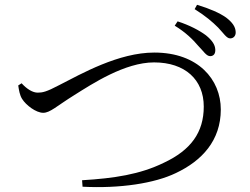

<svg xmlns="http://www.w3.org/2000/svg" viewBox="-20 -814 1040 800"><path d="M857 -580C871 -581 878 -591 877 -608C876 -627 865 -645 838 -667C811 -687 770 -709 720 -725L708 -707C754 -679 784 -649 806 -623C828 -601 840 -579 857 -580ZM939 -654C954 -654 963 -666 962 -681C961 -703 948 -721 922 -741C895 -760 854 -778 801 -794L791 -776C837 -747 865 -723 889 -699C912 -675 924 -654 939 -654ZM56 -458C59 -438 62 -418 72 -402C88 -376 130 -344 160 -344C189 -344 216 -372 290 -418C365 -465 500 -554 622 -554C751 -554 829 -482 829 -370C829 -263 776 -189 663 -136C563 -87 455 -71 322 -63L324 -36C480 -28 624 -50 713 -93C821 -144 900 -228 900 -358C900 -482 806 -595 623 -595C474 -595 320 -507 226 -459C173 -431 157 -428 137 -428C116 -428 92 -443 70 -467Z"/></svg>

Font: Source Han Serif AKR9
Style: Regular
Weight: 400
Designer: Ryoko NISHIZUKA 西塚涼子 (kana & ideographs); Frank Grießhammer (Latin, Greek & Cyrillic); Sandoll Communications 산돌커뮤니케이션, 
Foundry: Adobe Systems Incorporated
Version: Version 1.005;hotconv 1.0.107;makeotfexe 2.5.65593